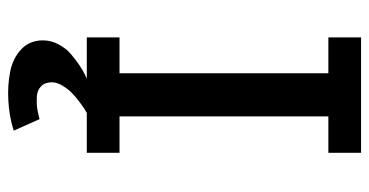

<svg xmlns="http://www.w3.org/2000/svg" viewBox="-246 -494 941 490"><g transform="rotate(90 225.0 -249.5)"><path d="M268.5 0Q265.5 2 260.2 5Q255 8 241.5 18Q228 28 217.8 38Q207.5 48 199 62.2Q190.5 76.5 190.5 89Q190.5 107 200.8 116.8Q211 126.5 227.2 127.5Q243.5 128.5 257.2 126.5Q271 124.5 284.5 120.5L314 186.5Q277.5 198 237.8 200.2Q198 202.5 163.2 195.5Q128.5 188.5 106 167Q83.5 145.5 83.5 112Q83.5 91.5 93.5 72.5Q103.5 53.5 118 41Q132.5 28.5 147 18.8Q161.5 9 171.5 4.5L181.5 0H76V-83.5H167.5V-616.5H76V-700H370.5V-616.5H277.5V-83.5H370.5V0Z"/></g></svg>

Font: League Mono Condensed Medium
Style: Regular
Weight: 500
Width: 1
Designer: Tyler Finck
Foundry: The League of Moveable Type / Tyler Finck
Version: Version 2.210